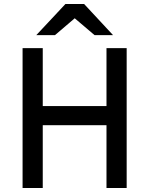

<svg xmlns="http://www.w3.org/2000/svg" viewBox="-20 -941 747 961"><path d="M93 0V-700H194V-410H513V-700H614V0H513V-314.5H194V0ZM161.5 -765 307.5 -921H401L546 -765H453.5L354 -849.5L255 -765Z"/></svg>

Font: Overpass Medium
Style: Regular
Weight: 500
Designer: Delve Withrington, Dave Bailey, Thomas Jockin
Foundry: Delve Fonts LLC
Version: Version 4.000